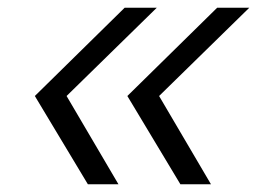

<svg xmlns="http://www.w3.org/2000/svg" viewBox="-20 -648 664 496"><path d="M446 -172 309 -400 541 -628H624L391 -400L525 -172ZM207 -172 70 -400 302 -628H385L152 -400L286 -172Z"/></svg>

Font: Victor Mono Thin Light
Style: Italic
Weight: 300
Italic angle: -12°
Monospace: yes
Version: Version 1.561;gftools[0.9.30]